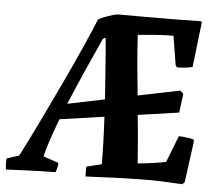

<svg xmlns="http://www.w3.org/2000/svg" viewBox="-64 -713 892 775"><g transform="rotate(5 382.0 -325.5)"><path d="M-13 7Q-14 -2 -14.5 -14Q-15 -26 -14 -38L36 -54Q72 -124 111 -205Q150 -286 187.5 -365.5Q225 -445 255.5 -513.5Q286 -582 305 -629Q318 -637 343 -645.5Q368 -654 380 -656Q444 -656 508.5 -656Q573 -656 628.5 -656.5Q684 -657 721 -658L723 -651L702 -471Q672 -464 639 -464L633 -473L614 -590Q579 -590 540.5 -587Q502 -584 470 -581Q474 -513 479.5 -453.5Q485 -394 491 -337L661 -372L674 -359L664 -283L498 -259Q503 -214 507 -166Q511 -118 515 -64Q548 -67 579 -71.5Q610 -76 629 -80L671 -188Q702 -187 732 -180L733 -170L711 -6L702 4Q664 2 621.5 0Q579 -2 536 -1Q469 0 410 2.5Q351 5 310 7Q310 -2 309.5 -12Q309 -22 310 -33L371 -48Q371 -84 369.5 -134Q368 -184 365 -240L185 -214Q168 -169 154.5 -129.5Q141 -90 134 -59L196 -38Q196 -28 193.5 -18Q191 -8 188 0Q126 1 75.5 3Q25 5 -13 7ZM330 -550Q302 -488 270.5 -417.5Q239 -347 211 -279L361 -310Q356 -378 351.5 -443Q347 -508 342 -558Q334 -556 330 -550Z"/></g></svg>

Font: Labrada
Style: Bold Italic
Weight: 700
Italic angle: -7°
Designer: Mercedes Jáuregui
Foundry: Omnibus-Type Team
Version: Version 1.000; ttfautohint (v1.8.4.7-5d5b)